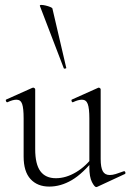

<svg xmlns="http://www.w3.org/2000/svg" viewBox="-20 -751 530 780"><path d="M180 7Q132 7 104 -23.5Q76 -54 76 -115V-270Q76 -311 70 -328.5Q64 -346 47 -346Q32 -346 11 -336Q7 -334 4.5 -340Q2 -346 6 -347L111 -394Q113 -395 115 -395Q117 -395 120 -393Q123 -391 123 -388V-145Q123 -84 144 -55.5Q165 -27 207 -27Q248 -27 289 -51.5Q330 -76 361 -119L366 -108Q317 -46 272 -19.5Q227 7 180 7ZM389 -388V-105Q389 -71 397.5 -55.5Q406 -40 426 -40Q437 -40 450 -44Q463 -48 482 -55Q487 -57 489 -51.5Q491 -46 487 -44L375 8Q373 9 371 9Q364 9 353.5 -11.5Q343 -32 343 -71V-270Q343 -311 336.5 -328.5Q330 -346 313 -346Q298 -346 277 -336Q273 -334 271 -340Q269 -346 273 -347L378 -394Q380 -395 381 -395Q383 -395 386 -393Q389 -391 389 -388ZM142 -727Q141 -731 148 -731Q155 -731 165.5 -728.5Q176 -726 184.5 -722.5Q193 -719 193 -716L249 -476Q251 -474 245.5 -472.5Q240 -471 239 -474Z"/></svg>

Font: Cormorant Light Light
Style: Regular
Weight: 300
Version: Version 4.000